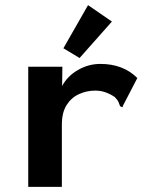

<svg xmlns="http://www.w3.org/2000/svg" viewBox="-20 -728 590 748"><path d="M90 -468H223L222 -393Q243 -432 284 -455.5Q325 -479 371 -479Q460 -479 515 -424L460 -318L457 -310L448 -314Q445 -321 442 -329.5Q439 -338 427 -350Q411 -361 392 -368Q373 -375 351 -375Q317 -375 287 -361Q257 -347 239 -318Q221 -289 221 -242V0H90ZM290 -502 227 -540 323 -708 416 -644Z"/></svg>

Font: Inconsolata SemiExpanded ExtraBold
Style: Regular
Weight: 800
Width: 6
Monospace: yes
Designer: Raph Levien, Cyreal, Brenton Simpson
Foundry: Raph Levien, Cyreal, Google
Version: Version 3.001; ttfautohint (v1.8.2.53-6de2)